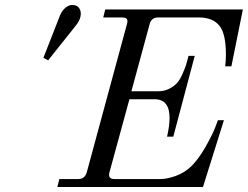

<svg xmlns="http://www.w3.org/2000/svg" viewBox="-20 -750 994 770"><path d="M210 0 218 -32H294Q320 -32 328 -59L489 -653Q498 -680 470 -680H394L402 -712H954L908 -484H883Q886 -505 886 -532Q886 -616 859 -648Q832 -680 778 -680H614Q587 -680 580 -653L507 -384H615Q639 -384 658.5 -394Q678 -404 689.5 -416.5Q701 -429 711 -451.5Q721 -474 725.5 -488Q730 -502 736 -526H761L675 -202H650Q660 -246 660 -277Q660 -352 600 -352H499L419 -59Q412 -32 438 -32H624Q650 -32 685 -44.5Q720 -57 748 -84Q776 -112 802.5 -158Q829 -204 842 -236L854 -268H878L794 0ZM154 -518 221 -689Q229 -708 242.5 -719Q256 -730 269 -730Q288 -730 296 -719.5Q304 -709 304 -695Q304 -670 279 -641L173 -508Z"/></svg>

Font: Old Standard TT
Style: Italic
Weight: 400
Italic angle: -15.2°
Designer: Alexey Kryukov <alexios@thessalonica.org.ru>
Version: Version 2.2